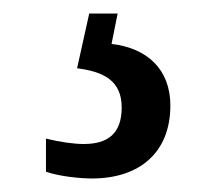

<svg xmlns="http://www.w3.org/2000/svg" viewBox="-20 -29 326 284"><path d="M116 235C186 235 232 197 232 127C232 74 198 42 145 36L154 -9H112L94 72C133 77 160 90 160 130C160 169 139 184 104 184C89 184 68 181 48 176V225C68 232 99 235 116 235Z"/></svg>

Font: Noto Serif Devanagari Condensed Medium
Style: Regular
Weight: 500
Width: 3
Designer: Universal Thirst, Indian Type Foundry and the Monotype Design Team
Foundry: Monotype Imaging Inc.
Version: Version 2.004